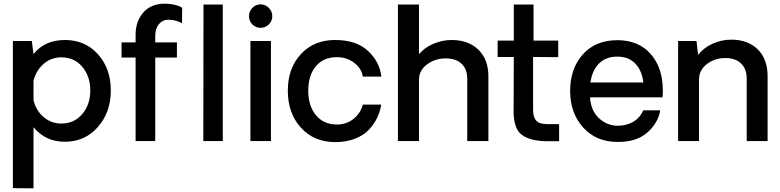

<svg xmlns="http://www.w3.org/2000/svg" viewBox="-20 -775 4288 1055"><path d="M335.9 3.9Q230 3.9 164.1 -76.2V259.8L50.8 258.8V-549.8H154.8L164.1 -478Q226.1 -555.2 337.2 -555.2Q448.2 -555.2 518.6 -476.6Q588.9 -397.9 588.9 -278.1Q588.9 -158.2 517.8 -77.1Q446.8 3.9 335.9 3.9ZM316.9 -96.2Q387.7 -96.2 431.9 -148.2Q476.1 -200.2 476.1 -278.1Q476.1 -356 432.1 -408Q388.2 -460 316.9 -460Q261.7 -460 220.5 -424.6Q179.2 -389.2 164.1 -332V-224.1Q178.2 -167 220 -131.6Q261.7 -96.2 316.9 -96.2Z M725.1 0V-459H647.9V-542H725.1V-585Q725.1 -652.8 762.2 -700Q799.3 -747.1 864.3 -753.9Q897.5 -756.8 930.9 -750.5Q964.4 -744.1 981 -731.9L980 -647.9Q966.8 -654.8 949 -660.4Q931.2 -666 907.7 -666.5Q884.3 -667 868.2 -655.8Q833 -631.8 833 -575.2V-542H952.1V-459H833V0Z M1097.2 0 1098.1 -750H1204.1V0Z M1457 -640.6Q1438 -622.1 1411.9 -622.1Q1385.7 -622.1 1366.9 -640.6Q1348.1 -659.2 1348.1 -686Q1348.1 -712.9 1366.9 -731.9Q1385.7 -751 1411.9 -751Q1438 -751 1457 -731.9Q1476.1 -712.9 1476.1 -686Q1476.1 -659.2 1457 -640.6ZM1356 -549.8H1468.8V0H1356Z M1821.8 5.9Q1705.6 5.9 1633.5 -73.5Q1561.5 -152.8 1561.5 -276.9Q1561.5 -399.9 1633.1 -477.5Q1704.6 -555.2 1821.8 -555.2Q1938 -555.2 2002.2 -495.1Q2066.4 -435.1 2075.7 -354H1973.6Q1966.8 -398.9 1926.3 -429.9Q1885.7 -460.9 1830.6 -460.9Q1757.3 -460.9 1715.6 -410.9Q1673.8 -360.8 1673.8 -276.9Q1673.8 -192.9 1716.3 -141.8Q1758.8 -90.8 1831.5 -90.8Q1884.8 -90.8 1923.6 -122.8Q1962.4 -154.8 1973.6 -200.2H2074.7Q2068.8 -162.1 2052.2 -127.4Q2035.6 -92.8 2006.6 -61.8Q1977.5 -30.8 1929.7 -12.5Q1881.8 5.9 1821.8 5.9Z M2461.4 -555.2Q2554.2 -555.2 2608.9 -501.7Q2663.6 -448.2 2663.6 -355V0H2547.4V-341.8Q2547.4 -395 2516.4 -424.6Q2485.4 -454.1 2429.7 -454.1Q2370.6 -454.1 2326.4 -421.1Q2282.2 -388.2 2282.2 -335.9V0H2166.5V-750H2282.2V-477.1Q2312 -513.2 2360.8 -534.2Q2409.7 -555.2 2461.4 -555.2Z M2988.3 1Q2898.4 1 2850.3 -32Q2802.2 -64.9 2802.2 -162.1L2803.2 -461.9H2714.4V-551.8H2803.2V-750H2911.6V-551.8H3047.4V-460.9L2909.2 -461.9V-171.9Q2909.2 -130.9 2926.8 -111.8Q2944.3 -92.8 2988.3 -92.8H3052.2V1Z M3622.1 -276.9Q3622.1 -252.9 3620.1 -240.2H3222.2Q3226.1 -168.5 3270 -126.7Q3314 -85 3372.1 -84Q3422.9 -84 3460.4 -106.4Q3498 -128.9 3514.2 -168.9H3607.9Q3596.7 -100.1 3537.4 -47.1Q3478 5.9 3373 4.9Q3255.9 4.9 3184.3 -74.5Q3112.8 -153.8 3112.8 -274.9Q3112.8 -397.9 3182.4 -476.1Q3252 -554.2 3373 -554.2Q3488.3 -554.2 3555.2 -478.5Q3622.1 -402.8 3622.1 -276.9ZM3372.1 -463.9Q3309.1 -463.9 3271.5 -426Q3233.9 -388.2 3224.1 -321.8H3515.1Q3507.3 -387.7 3470.7 -425.8Q3434.1 -463.9 3372.1 -463.9Z M3998 -557.1Q4089.8 -557.1 4143.8 -503.7Q4197.8 -450.2 4197.8 -356V0H4083V-342.8Q4083 -396 4052 -426Q4021 -456.1 3965.8 -456.1Q3906.7 -456.1 3863.8 -422.6Q3820.8 -389.2 3820.8 -336.9V0H3706.1V-549.8H3807.1L3815.9 -473.1Q3845.7 -512.2 3895.3 -534.7Q3944.8 -557.1 3998 -557.1Z"/></svg>

Font: Oakes Grotesk
Style: Medium
Weight: 500
Designer: Samuel Oakes
Foundry: Samuel Oakes
Version: Version 1.0 | wf-rip DC20170320